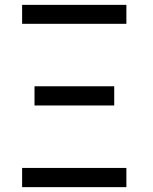

<svg xmlns="http://www.w3.org/2000/svg" viewBox="-20 -770 630 790"><path d="M71 -750V-672H500V-750ZM122 -415V-336H450V-415ZM71 -79V0H500V-79Z"/></svg>

Font: Oakes
Style: Regular
Weight: 400
Designer: Samuel Oakes
Foundry: Samuel Oakes
Version: Version 1.003;PS 001.003;hotconv 1.0.88;makeotf.lib2.5.64775